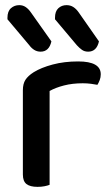

<svg xmlns="http://www.w3.org/2000/svg" viewBox="-20 -721 430 747"><path d="M173 -2Q166 1 153.5 3.5Q141 6 126 6Q97 6 83 -5Q69 -16 69 -42V-370Q69 -395 79 -410.5Q89 -426 111 -440Q140 -458 185 -470Q230 -482 284 -482Q372 -482 372 -432Q372 -420 368 -409.5Q364 -399 359 -391Q349 -393 334 -395Q319 -397 302 -397Q262 -397 229 -388.5Q196 -380 173 -367ZM9 -646V-652Q9 -677 22.5 -689Q36 -701 55 -701Q69 -701 80 -693.5Q91 -686 100 -673L180 -560Q171 -520 138 -520Q124 -520 113 -527Q102 -534 94 -545ZM194 -646V-652Q194 -677 207 -689Q220 -701 239 -701Q254 -701 265.5 -693.5Q277 -686 286 -673L365 -560Q356 -520 323 -520Q309 -520 299 -527Q289 -534 279 -545Z"/></svg>

Font: Baloo Bhai 2 Medium
Style: Regular
Weight: 500
Designer: Supriya Tembe, Noopur Datye and Ek Type
Foundry: Ek Type
Version: Version 1.640;PS 1.000;hotconv 16.6.51;makeotf.lib2.5.65220;